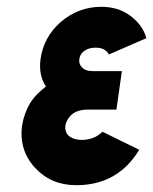

<svg xmlns="http://www.w3.org/2000/svg" viewBox="-20 -532 450 564"><path d="M338 -323H254Q230 -323 220 -335Q211 -345 213 -358Q215 -373 226 -381Q239 -392 261 -392Q289 -392 300 -372L410 -420Q404 -441 391.5 -457.5Q379 -474 361 -487Q326 -512 278 -512Q210 -512 158 -467Q108 -423 99 -358Q93 -310 115 -278Q102 -268 90 -256Q78 -244 69 -230Q51 -200 45 -164Q35 -91 83 -39Q130 12 204 12Q326 12 389 -92L281 -145Q258 -122 222 -121Q195 -121 181 -134Q170 -145 172 -164Q176 -181 189 -194Q206 -210 238 -210H322Z"/></svg>

Font: Unageo
Style: Bold-Italic
Weight: 700
Designer: Richard Sepsi
Foundry: Richard Sepsi
Version: Version 2.000